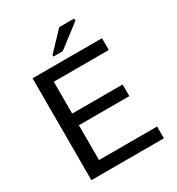

<svg xmlns="http://www.w3.org/2000/svg" viewBox="-195 -954 990 1075"><g transform="rotate(-30 300.0 -416.0)"><path d="M79.1 0V-658.7H527.8V-582.5H172.4V-376.5H498.5V-301.3H172.4V-76.2H547.9V0ZM240.7 -705.6V-715.3L351.6 -832H447.8V-817.9L301.3 -705.6Z"/></g></svg>

Font: Cousine
Style: Regular
Weight: 400
Monospace: yes
Designer: Steve Matteson
Foundry: Monotype Imaging Inc.
Version: Version 1.21